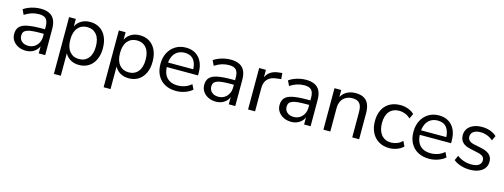

<svg xmlns="http://www.w3.org/2000/svg" viewBox="-16 -1246 5706 2174"><g transform="rotate(15 2837.5 -159.5)"><path d="M229 9Q179 9 139.5 -10.5Q100 -30 77 -64Q54 -98 54 -140Q54 -194 81.5 -225Q109 -256 172.5 -269Q236 -282 346 -282H391V-229H347Q286 -229 245 -225Q204 -221 180 -211Q156 -201 146 -185Q136 -169 136 -145Q136 -104 164.5 -78Q193 -52 242 -52Q282 -52 312.5 -71Q343 -90 360.5 -123Q378 -156 378 -199V-313Q378 -375 353 -402.5Q328 -430 271 -430Q227 -430 186 -417.5Q145 -405 102 -377L74 -436Q100 -454 133 -467.5Q166 -481 202 -488Q238 -495 271 -495Q334 -495 375 -474.5Q416 -454 436 -412.5Q456 -371 456 -306V0H380V-113H389Q381 -75 358.5 -48Q336 -21 303 -6Q270 9 229 9Z M606 180V-486H685V-371H675Q691 -428 738.5 -461.5Q786 -495 852 -495Q917 -495 965.5 -464.5Q1014 -434 1040.5 -377.5Q1067 -321 1067 -243Q1067 -166 1040.5 -109.5Q1014 -53 966 -22Q918 9 852 9Q786 9 739 -24.5Q692 -58 675 -114H687V180ZM835 -56Q904 -56 944.5 -104.5Q985 -153 985 -243Q985 -334 944.5 -382Q904 -430 835 -430Q767 -430 726 -382Q685 -334 685 -243Q685 -153 726 -104.5Q767 -56 835 -56Z M1189 180V-486H1268V-371H1258Q1274 -428 1321.5 -461.5Q1369 -495 1435 -495Q1500 -495 1548.5 -464.5Q1597 -434 1623.5 -377.5Q1650 -321 1650 -243Q1650 -166 1623.5 -109.5Q1597 -53 1549 -22Q1501 9 1435 9Q1369 9 1322 -24.5Q1275 -58 1258 -114H1270V180ZM1418 -56Q1487 -56 1527.5 -104.5Q1568 -153 1568 -243Q1568 -334 1527.5 -382Q1487 -430 1418 -430Q1350 -430 1309 -382Q1268 -334 1268 -243Q1268 -153 1309 -104.5Q1350 -56 1418 -56Z M1991 9Q1914 9 1858.5 -21.5Q1803 -52 1772.5 -108Q1742 -164 1742 -242Q1742 -318 1772 -374.5Q1802 -431 1854.5 -463Q1907 -495 1976 -495Q2042 -495 2089 -466Q2136 -437 2161.5 -384Q2187 -331 2187 -257V-226H1804V-279H2133L2117 -266Q2117 -346 2081.5 -390.5Q2046 -435 1978 -435Q1927 -435 1891.5 -411.5Q1856 -388 1838 -346.5Q1820 -305 1820 -250V-244Q1820 -183 1839.5 -141Q1859 -99 1898 -77.5Q1937 -56 1991 -56Q2034 -56 2074.5 -69.5Q2115 -83 2151 -114L2179 -57Q2146 -27 2095 -9Q2044 9 1991 9Z M2457 9Q2407 9 2367.5 -10.5Q2328 -30 2305 -64Q2282 -98 2282 -140Q2282 -194 2309.5 -225Q2337 -256 2400.5 -269Q2464 -282 2574 -282H2619V-229H2575Q2514 -229 2473 -225Q2432 -221 2408 -211Q2384 -201 2374 -185Q2364 -169 2364 -145Q2364 -104 2392.5 -78Q2421 -52 2470 -52Q2510 -52 2540.5 -71Q2571 -90 2588.5 -123Q2606 -156 2606 -199V-313Q2606 -375 2581 -402.5Q2556 -430 2499 -430Q2455 -430 2414 -417.5Q2373 -405 2330 -377L2302 -436Q2328 -454 2361 -467.5Q2394 -481 2430 -488Q2466 -495 2499 -495Q2562 -495 2603 -474.5Q2644 -454 2664 -412.5Q2684 -371 2684 -306V0H2608V-113H2617Q2609 -75 2586.5 -48Q2564 -21 2531 -6Q2498 9 2457 9Z M2834 0V-486H2913V-371H2903Q2920 -430 2962 -460.5Q3004 -491 3073 -496L3102 -499L3108 -429L3057 -423Q2989 -417 2952.5 -379.5Q2916 -342 2916 -277V0Z M3340 9Q3290 9 3250.5 -10.5Q3211 -30 3188 -64Q3165 -98 3165 -140Q3165 -194 3192.5 -225Q3220 -256 3283.5 -269Q3347 -282 3457 -282H3502V-229H3458Q3397 -229 3356 -225Q3315 -221 3291 -211Q3267 -201 3257 -185Q3247 -169 3247 -145Q3247 -104 3275.5 -78Q3304 -52 3353 -52Q3393 -52 3423.5 -71Q3454 -90 3471.5 -123Q3489 -156 3489 -199V-313Q3489 -375 3464 -402.5Q3439 -430 3382 -430Q3338 -430 3297 -417.5Q3256 -405 3213 -377L3185 -436Q3211 -454 3244 -467.5Q3277 -481 3313 -488Q3349 -495 3382 -495Q3445 -495 3486 -474.5Q3527 -454 3547 -412.5Q3567 -371 3567 -306V0H3491V-113H3500Q3492 -75 3469.5 -48Q3447 -21 3414 -6Q3381 9 3340 9Z M3717 0V-486H3796V-378H3785Q3806 -436 3853.5 -465.5Q3901 -495 3963 -495Q4021 -495 4059.5 -474.5Q4098 -454 4117 -411Q4136 -368 4136 -303V0H4055V-298Q4055 -343 4043.5 -372Q4032 -401 4007.5 -415Q3983 -429 3944 -429Q3900 -429 3867 -410Q3834 -391 3816 -357Q3798 -323 3798 -277V0Z M4491 9Q4418 9 4365 -23Q4312 -55 4283.5 -112.5Q4255 -170 4255 -246Q4255 -323 4283.5 -379Q4312 -435 4365 -465Q4418 -495 4491 -495Q4536 -495 4580 -479Q4624 -463 4653 -434L4625 -375Q4596 -403 4561.5 -416Q4527 -429 4496 -429Q4420 -429 4379 -381.5Q4338 -334 4338 -245Q4338 -158 4379 -107.5Q4420 -57 4496 -57Q4527 -57 4561.5 -70Q4596 -83 4625 -112L4653 -53Q4624 -24 4579.5 -7.5Q4535 9 4491 9Z M4957 9Q4880 9 4824.5 -21.5Q4769 -52 4738.5 -108Q4708 -164 4708 -242Q4708 -318 4738 -374.5Q4768 -431 4820.5 -463Q4873 -495 4942 -495Q5008 -495 5055 -466Q5102 -437 5127.5 -384Q5153 -331 5153 -257V-226H4770V-279H5099L5083 -266Q5083 -346 5047.5 -390.5Q5012 -435 4944 -435Q4893 -435 4857.5 -411.5Q4822 -388 4804 -346.5Q4786 -305 4786 -250V-244Q4786 -183 4805.5 -141Q4825 -99 4864 -77.5Q4903 -56 4957 -56Q5000 -56 5040.5 -69.5Q5081 -83 5117 -114L5145 -57Q5112 -27 5061 -9Q5010 9 4957 9Z M5434 9Q5396 9 5360.5 1.5Q5325 -6 5294.5 -19.5Q5264 -33 5242 -52L5268 -109Q5292 -90 5320 -77.5Q5348 -65 5377 -59Q5406 -53 5436 -53Q5493 -53 5522 -74Q5551 -95 5551 -131Q5551 -159 5532 -175.5Q5513 -192 5472 -201L5381 -221Q5318 -234 5287.5 -266Q5257 -298 5257 -349Q5257 -394 5280.5 -426.5Q5304 -459 5347 -477Q5390 -495 5447 -495Q5481 -495 5512 -488Q5543 -481 5570.5 -467.5Q5598 -454 5618 -434L5591 -377Q5572 -395 5548 -407.5Q5524 -420 5498.5 -426.5Q5473 -433 5447 -433Q5391 -433 5362 -411Q5333 -389 5333 -353Q5333 -325 5351 -307Q5369 -289 5407 -281L5498 -262Q5563 -248 5595.5 -217.5Q5628 -187 5628 -135Q5628 -91 5604 -58.5Q5580 -26 5536.5 -8.5Q5493 9 5434 9Z"/></g></svg>

Font: Nunito Sans 12pt ExtraLight 12pt
Style: Regular
Weight: 400
Version: Version 3.101;gftools[0.9.27]